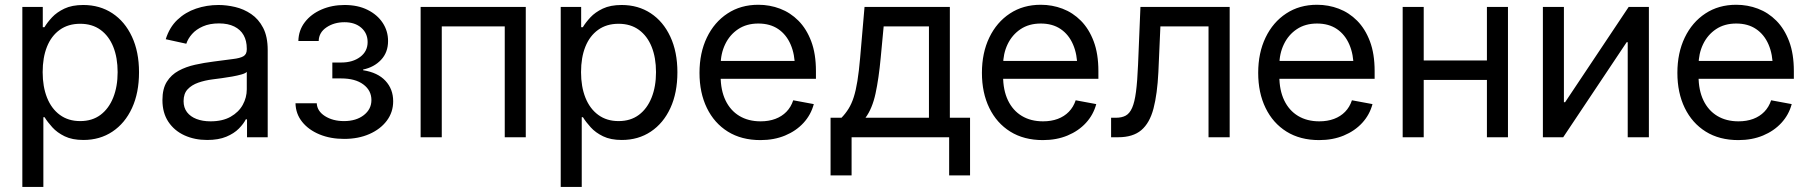

<svg xmlns="http://www.w3.org/2000/svg" viewBox="-20 -564 7435 789"><path d="M71.8 204.1V-535.6H155.8V-452.1H162.6Q174.3 -471.7 193.8 -492.7Q213.4 -513.7 244.6 -528.6Q275.9 -543.5 322.3 -543.5Q390.1 -543.5 441.7 -509.5Q493.2 -475.6 522.2 -413.3Q551.3 -351.1 551.3 -267.1Q551.3 -182.6 522.5 -120.1Q493.7 -57.6 442.1 -23.2Q390.6 11.2 322.8 11.2Q276.9 11.2 245.8 -3.9Q214.8 -19 195.1 -40.8Q175.3 -62.5 163.1 -82.5H158.2V204.1ZM309.6 -66.4Q358.9 -66.4 393.1 -92Q427.2 -117.7 445.3 -163.1Q463.4 -208.5 463.4 -267.6Q463.4 -326.7 445.6 -371.3Q427.7 -416 393.3 -441.2Q358.9 -466.3 309.6 -466.3Q260.3 -466.3 225.6 -441.4Q190.9 -416.5 173.1 -372.1Q155.3 -327.6 155.3 -267.6Q155.3 -208 173.3 -162.6Q191.4 -117.2 226.1 -91.8Q260.7 -66.4 309.6 -66.4Z M831.1 11.2Q779.8 11.2 738 -7.8Q696.3 -26.9 671.9 -63.5Q647.5 -100.1 647.5 -152.8Q647.5 -199.2 665.5 -228Q683.6 -256.8 713.9 -273.2Q744.1 -289.6 781.5 -297.9Q818.8 -306.2 857.4 -311Q906.2 -317.9 936.3 -321.3Q966.3 -324.7 980.2 -332.8Q994.1 -340.8 994.1 -360.8V-364.3Q994.1 -396.5 981.2 -419.4Q968.3 -442.4 942.6 -455.1Q917 -467.8 879.9 -467.8Q841.8 -467.8 814 -455.6Q786.1 -443.4 769.3 -424.3Q752.4 -405.3 745.6 -384.3L661.1 -402.8Q676.3 -451.7 709 -482.7Q741.7 -513.7 785.6 -528.6Q829.6 -543.5 877.9 -543.5Q911.1 -543.5 946.5 -535.2Q981.9 -526.9 1012.2 -506.3Q1042.5 -485.8 1061.3 -449.7Q1080.1 -413.6 1080.1 -358.4V0H995.1V-73.7H990.2Q981 -55.2 961.4 -35.4Q941.9 -15.6 909.9 -2.2Q877.9 11.2 831.1 11.2ZM845.2 -65.4Q894.5 -65.4 927.7 -84.2Q960.9 -103 977.5 -133.1Q994.1 -163.1 994.1 -196.8V-268.6Q988.8 -262.7 972.4 -258.1Q956.1 -253.4 934.3 -249.5Q912.6 -245.6 890.9 -242.7Q869.1 -239.7 853.5 -237.8Q822.3 -233.9 794.9 -224.4Q767.6 -214.8 751 -197Q734.4 -179.2 734.4 -148.4Q734.4 -121.6 748.5 -103Q762.7 -84.5 787.6 -75Q812.5 -65.4 845.2 -65.4Z M1394 6.8Q1337.9 6.8 1293 -11.7Q1248 -30.3 1221.7 -63.2Q1195.3 -96.2 1194.3 -139.6H1281.7Q1283.2 -107.4 1315.4 -86.9Q1347.7 -66.4 1393.6 -66.4Q1443.4 -66.4 1474.9 -90.8Q1506.3 -115.2 1506.3 -152.8Q1506.3 -192.4 1473.1 -217Q1439.9 -241.7 1382.3 -241.7H1345.7V-307.1H1382.3Q1429.7 -307.1 1460.2 -330.1Q1490.7 -353 1490.7 -391.1Q1490.7 -427.2 1464.6 -450Q1438.5 -472.7 1395.5 -472.7Q1353 -472.7 1321.8 -451.7Q1290.5 -430.7 1289.6 -395.5H1206.1Q1207 -439.5 1232.7 -472.9Q1258.3 -506.3 1301.3 -524.9Q1344.2 -543.5 1396 -543.5Q1450.7 -543.5 1490.7 -523.4Q1530.8 -503.4 1552.7 -470Q1574.7 -436.5 1574.7 -395.5Q1574.7 -348.6 1545.9 -318.1Q1517.1 -287.6 1472.2 -278.3V-275.4Q1532.2 -266.1 1564 -231.9Q1595.7 -197.8 1595.7 -147.9Q1595.7 -103 1569.6 -68.1Q1543.5 -33.2 1498 -13.2Q1452.6 6.8 1394 6.8Z M2140.6 -535.6V0H2054.2V-455.6H1795.4V0H1708.5V-535.6Z M2284.2 204.1V-535.6H2368.2V-452.1H2375Q2386.7 -471.7 2406.2 -492.7Q2425.8 -513.7 2457 -528.6Q2488.3 -543.5 2534.7 -543.5Q2602.5 -543.5 2654.1 -509.5Q2705.6 -475.6 2734.6 -413.3Q2763.7 -351.1 2763.7 -267.1Q2763.7 -182.6 2734.9 -120.1Q2706.1 -57.6 2654.5 -23.2Q2603 11.2 2535.2 11.2Q2489.3 11.2 2458.3 -3.9Q2427.2 -19 2407.5 -40.8Q2387.7 -62.5 2375.5 -82.5H2370.6V204.1ZM2522 -66.4Q2571.3 -66.4 2605.5 -92Q2639.6 -117.7 2657.7 -163.1Q2675.8 -208.5 2675.8 -267.6Q2675.8 -326.7 2658 -371.3Q2640.1 -416 2605.7 -441.2Q2571.3 -466.3 2522 -466.3Q2472.7 -466.3 2438 -441.4Q2403.3 -416.5 2385.5 -372.1Q2367.7 -327.6 2367.7 -267.6Q2367.7 -208 2385.7 -162.6Q2403.8 -117.2 2438.5 -91.8Q2473.1 -66.4 2522 -66.4Z M3105 11.7Q3026.9 11.7 2970.9 -23.2Q2915 -58.1 2884.8 -120.4Q2854.5 -182.6 2854.5 -264.6Q2854.5 -346.7 2884.8 -409.7Q2915 -472.7 2969.5 -508.5Q3023.9 -544.4 3096.2 -544.4Q3143.1 -544.4 3185.5 -528.3Q3228 -512.2 3261.2 -478.8Q3294.4 -445.3 3313.7 -394Q3333 -342.8 3333 -272V-240.2H2909.2V-313.5H3285.6L3246.6 -286.6Q3246.6 -340.3 3229 -381.1Q3211.4 -421.9 3178 -444.6Q3144.5 -467.3 3096.2 -467.3Q3047.9 -467.3 3013.2 -444.1Q2978.5 -420.9 2960 -382.1Q2941.4 -343.3 2941.4 -296.4V-251.5Q2941.4 -193.4 2961.4 -151.6Q2981.4 -109.9 3018.3 -87.6Q3055.2 -65.4 3105.5 -65.4Q3139.2 -65.4 3166 -75.4Q3192.9 -85.4 3211.7 -104.7Q3230.5 -124 3239.7 -151.9L3324.2 -136.2Q3312.5 -92.3 3282 -59.1Q3251.5 -25.9 3206.3 -7.1Q3161.1 11.7 3105 11.7Z M3393.1 156.7V-80.1H3438Q3454.6 -97.2 3467 -117.2Q3479.5 -137.2 3488.3 -164.6Q3497.1 -191.9 3503.4 -231.2Q3509.8 -270.5 3514.6 -326.2L3532.7 -535.6H3883.3V-80.1H3966.3V156.7H3880.4V0H3479.5V156.7ZM3536.6 -80.1H3797.4V-455.6H3611.3L3599.1 -326.2Q3591.3 -241.7 3577.9 -179.7Q3564.5 -117.7 3536.6 -80.1Z M4265.6 11.7Q4187.5 11.7 4131.6 -23.2Q4075.7 -58.1 4045.4 -120.4Q4015.1 -182.6 4015.1 -264.6Q4015.1 -346.7 4045.4 -409.7Q4075.7 -472.7 4130.1 -508.5Q4184.6 -544.4 4256.8 -544.4Q4303.7 -544.4 4346.2 -528.3Q4388.7 -512.2 4421.9 -478.8Q4455.1 -445.3 4474.4 -394Q4493.7 -342.8 4493.7 -272V-240.2H4069.8V-313.5H4446.3L4407.2 -286.6Q4407.2 -340.3 4389.6 -381.1Q4372.1 -421.9 4338.6 -444.6Q4305.2 -467.3 4256.8 -467.3Q4208.5 -467.3 4173.8 -444.1Q4139.2 -420.9 4120.6 -382.1Q4102.1 -343.3 4102.1 -296.4V-251.5Q4102.1 -193.4 4122.1 -151.6Q4142.1 -109.9 4179 -87.6Q4215.8 -65.4 4266.1 -65.4Q4299.8 -65.4 4326.7 -75.4Q4353.5 -85.4 4372.3 -104.7Q4391.1 -124 4400.4 -151.9L4484.9 -136.2Q4473.1 -92.3 4442.6 -59.1Q4412.1 -25.9 4366.9 -7.1Q4321.8 11.7 4265.6 11.7Z M4545.9 0V-80.1H4565.4Q4589.8 -80.1 4606 -88.9Q4622.1 -97.7 4632.3 -120.8Q4642.6 -144 4648.2 -186.8Q4653.8 -229.5 4656.7 -298.3L4666.5 -535.6H5033.2V0H4946.3V-455.6H4748.5L4740.2 -267.6Q4735.8 -177.7 4720.2 -118.2Q4704.6 -58.6 4670.2 -29.3Q4635.7 0 4575.2 0Z M5400.9 11.7Q5322.8 11.7 5266.8 -23.2Q5210.9 -58.1 5180.7 -120.4Q5150.4 -182.6 5150.4 -264.6Q5150.4 -346.7 5180.7 -409.7Q5210.9 -472.7 5265.4 -508.5Q5319.8 -544.4 5392.1 -544.4Q5439 -544.4 5481.4 -528.3Q5523.9 -512.2 5557.1 -478.8Q5590.3 -445.3 5609.6 -394Q5628.9 -342.8 5628.9 -272V-240.2H5205.1V-313.5H5581.5L5542.5 -286.6Q5542.5 -340.3 5524.9 -381.1Q5507.3 -421.9 5473.9 -444.6Q5440.4 -467.3 5392.1 -467.3Q5343.8 -467.3 5309.1 -444.1Q5274.4 -420.9 5255.9 -382.1Q5237.3 -343.3 5237.3 -296.4V-251.5Q5237.3 -193.4 5257.3 -151.6Q5277.3 -109.9 5314.2 -87.6Q5351.1 -65.4 5401.4 -65.4Q5435.1 -65.4 5461.9 -75.4Q5488.8 -85.4 5507.6 -104.7Q5526.4 -124 5535.6 -151.9L5620.1 -136.2Q5608.4 -92.3 5577.9 -59.1Q5547.4 -25.9 5502.2 -7.1Q5457 11.7 5400.9 11.7Z M6109.9 -315.4V-235.4H5810.1V-315.4ZM5830.6 -535.6V0H5744.1V-535.6ZM6176.8 -535.6V0H6090.3V-535.6Z M6755.9 0H6668.9V-390.6H6664.6L6403.8 0H6320.3V-535.6H6406.7V-144H6411.6L6672.9 -535.6H6755.9Z M7123.5 11.7Q7045.4 11.7 6989.5 -23.2Q6933.6 -58.1 6903.3 -120.4Q6873 -182.6 6873 -264.6Q6873 -346.7 6903.3 -409.7Q6933.6 -472.7 6988 -508.5Q7042.5 -544.4 7114.7 -544.4Q7161.6 -544.4 7204.1 -528.3Q7246.6 -512.2 7279.8 -478.8Q7313 -445.3 7332.3 -394Q7351.6 -342.8 7351.6 -272V-240.2H6927.7V-313.5H7304.2L7265.1 -286.6Q7265.1 -340.3 7247.6 -381.1Q7230 -421.9 7196.5 -444.6Q7163.1 -467.3 7114.7 -467.3Q7066.4 -467.3 7031.7 -444.1Q6997.1 -420.9 6978.5 -382.1Q6960 -343.3 6960 -296.4V-251.5Q6960 -193.4 6980 -151.6Q7000 -109.9 7036.9 -87.6Q7073.7 -65.4 7124 -65.4Q7157.7 -65.4 7184.6 -75.4Q7211.4 -85.4 7230.2 -104.7Q7249 -124 7258.3 -151.9L7342.8 -136.2Q7331.1 -92.3 7300.5 -59.1Q7270 -25.9 7224.9 -7.1Q7179.7 11.7 7123.5 11.7Z"/></svg>

Font: Inter 20pt
Style: Regular
Weight: 400
Version: Version 4.001;git-66647c0bb